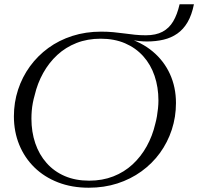

<svg xmlns="http://www.w3.org/2000/svg" viewBox="-20 -868 927 898"><path d="M451 -687Q389 -687 338 -667Q287 -647 248 -611Q209 -575 182 -526.5Q155 -478 142 -422Q137 -405 133.5 -386.5Q130 -368 128.5 -349.5Q127 -331 127 -313Q127 -251 145 -198Q163 -145 198 -105.5Q233 -66 283 -44.5Q333 -23 397 -23Q459 -23 510 -43Q561 -63 600 -99Q639 -135 666 -183.5Q693 -232 706 -288Q711 -306 714 -324Q717 -342 719 -361Q721 -380 721 -398Q721 -460 703 -513Q685 -566 650 -605Q615 -644 565 -665.5Q515 -687 451 -687ZM599 -669 569 -692Q642 -671 694.5 -627Q747 -583 775 -521.5Q803 -460 803 -386Q803 -321 783.5 -261.5Q764 -202 728 -152.5Q692 -103 641.5 -66.5Q591 -30 529 -10Q467 10 395 10Q316 10 251.5 -15Q187 -40 141 -85Q95 -130 70 -191Q45 -252 45 -324Q45 -389 64.5 -448.5Q84 -508 120 -557.5Q156 -607 206 -643.5Q256 -680 318.5 -700Q381 -720 453 -720Q483 -720 510 -717.5Q537 -715 562 -711.5Q587 -708 611.5 -705.5Q636 -703 662 -703Q709 -703 740 -719.5Q771 -736 790 -768Q809 -800 820 -848H887Q877 -798 857.5 -764.5Q838 -731 809.5 -711Q781 -691 745 -682.5Q709 -674 667 -674Q650 -674 631 -676Q612 -678 593.5 -681.5Q575 -685 558 -689L605 -686Z"/></svg>

Font: Roboto Serif 120pt Expanded Light
Style: Italic
Weight: 300
Width: 7
Italic angle: -10°
Designer: Greg Gazdowicz
Foundry: Commercial Type
Version: Version 1.008